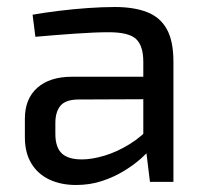

<svg xmlns="http://www.w3.org/2000/svg" viewBox="-20 -519 589 548"><path d="M308 -499Q362 -499 399.5 -484.5Q437 -470 456 -436Q475 -402 475 -343V0H408L395 -106L389 -117V-343Q389 -388 368.5 -407.5Q348 -427 290 -427Q252 -427 194.5 -423Q137 -419 81 -414L73 -477Q107 -483 147.5 -488Q188 -493 230 -496Q272 -499 308 -499ZM435 -300 434 -236 201 -235Q166 -234 152 -216.5Q138 -199 138 -168V-137Q138 -99 156 -81.5Q174 -64 214 -64Q242 -64 277.5 -74.5Q313 -85 349 -107Q385 -129 415 -163V-100Q404 -86 383.5 -67.5Q363 -49 334.5 -31.5Q306 -14 271.5 -2.5Q237 9 197 9Q154 9 121 -6.5Q88 -22 69.5 -52.5Q51 -83 51 -127V-180Q51 -237 86.5 -268.5Q122 -300 186 -300Z"/></svg>

Font: Exo 2
Style: Regular
Weight: 400
Designer: Natanael Gama
Foundry: Natanael Gama
Version: Version 2.010